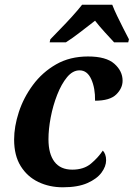

<svg xmlns="http://www.w3.org/2000/svg" viewBox="-20 -786 568 816"><path d="M247 10Q190 10 143 -12.5Q96 -35 68 -80Q40 -125 40 -193Q40 -248 60 -309.5Q80 -371 120 -425Q160 -479 218.5 -512.5Q277 -546 354 -546Q431 -546 466 -515Q501 -484 501 -443Q501 -411 474 -384.5Q447 -358 384 -358Q385 -411 368 -449Q351 -487 318 -487Q289 -487 265 -458Q241 -429 223 -383Q205 -337 195.5 -287Q186 -237 186 -194Q186 -132 211.5 -98.5Q237 -65 287 -65Q336 -65 366.5 -90.5Q397 -116 417 -146Q423 -140 427 -129.5Q431 -119 431 -105Q431 -79 411.5 -52.5Q392 -26 351.5 -8Q311 10 247 10ZM194 -619Q212 -638 237 -663.5Q262 -689 286.5 -716Q311 -743 329 -766H457Q465 -745 478 -718Q491 -691 504.5 -664.5Q518 -638 528 -619L525 -606H465Q449 -623 424.5 -650Q400 -677 384 -698Q354 -675 320.5 -649Q287 -623 260 -606H191Z"/></svg>

Font: Noto Serif SemiCondensed
Style: Bold Italic
Weight: 700
Width: 4
Italic angle: -12°
Designer: Monotype Design Team
Foundry: Monotype Imaging Inc.
Version: Version 2.014